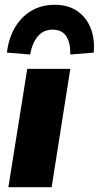

<svg xmlns="http://www.w3.org/2000/svg" viewBox="-20 -783 413 803"><path d="M15 0 94 -495H274L196 0ZM106 -555 9 -563Q16 -623 42.5 -668Q69 -713 111.5 -738Q154 -763 209 -763Q264 -763 302 -737.5Q340 -712 358.5 -667Q377 -622 372 -563L274 -555Q275 -604 257 -631.5Q239 -659 200 -659Q162 -659 138.5 -631.5Q115 -604 106 -555Z"/></svg>

Font: Nunito Sans 11pt Black
Style: Italic
Weight: 900
Italic angle: -9°
Version: Version 3.101;gftools[0.9.27]